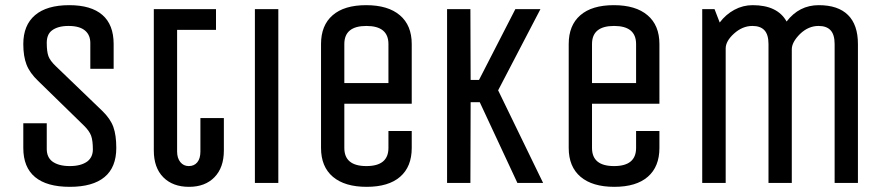

<svg xmlns="http://www.w3.org/2000/svg" viewBox="-20 -705 3406 740"><path d="M69.8 -134.8V-230H160.2V-130.9Q160.2 -99.6 181.2 -83Q205.6 -64.9 249 -64.9Q292.5 -64.9 316.9 -83Q337.9 -99.6 337.9 -128.9Q337.9 -163.6 331.1 -182.1Q324.2 -200.7 303.2 -221.2L127 -393.1Q94.7 -423.8 82.3 -455.8Q69.8 -487.8 69.8 -535.2Q69.8 -607.9 115 -646.5Q160.2 -685.1 247.1 -685.1Q331.1 -685.1 374.5 -647.5Q418 -609.9 418 -535.2V-439.9H328.1V-539.1Q328.1 -569.8 308.1 -586.9Q287.1 -605 244.1 -605Q202.1 -605 179.2 -586.9Q160.2 -571.8 160.2 -540Q160.2 -505.9 166.7 -488.3Q173.3 -470.7 194.8 -450.2L374 -277.8Q405.8 -247.1 417 -215.3Q428.2 -183.6 428.2 -134.8Q428.2 -60.1 382.8 -22.5Q337.4 15.1 249 15.1Q160.6 15.1 115.2 -22.5Q69.8 -60.1 69.8 -134.8Z M708.5 15.1Q646 15.1 609.4 -21.7Q572.8 -58.6 572.8 -125V-669.9H812.5V-589.8H662.6V-121.1Q662.6 -95.7 675 -80.3Q687.5 -64.9 707.5 -64.9Q728.5 -64.9 740.5 -79.6Q752.4 -94.2 752.4 -121.1V-250H842.8V-125Q842.8 -59.1 806.6 -22Q770.5 15.1 708.5 15.1Z M1052.7 0H962.4V-669.9H1052.7Z M1477.1 -384.8V-535.2Q1477.1 -605 1392.1 -605Q1307.1 -605 1307.1 -535.2V-384.8ZM1217.3 -134.8V-535.2Q1217.3 -607.4 1262 -646.2Q1306.6 -685.1 1391.1 -685.1Q1475.6 -685.1 1521.2 -646.2Q1566.9 -607.4 1566.9 -535.2V-305.2H1307.1V-134.8Q1307.1 -64.9 1392.1 -64.9Q1477.1 -64.9 1477.1 -134.8V-200.2H1566.9V-134.8Q1566.9 -62.5 1522.2 -23.7Q1477.5 15.1 1393.1 15.1Q1308.6 15.1 1262.9 -23.7Q1217.3 -62.5 1217.3 -134.8Z M2073.2 0H1974.1L1829.1 -311H1793.9L1793 0H1703.1V-669.9H1793L1793.9 -397H1826.2L1966.3 -669.9H2063L1899.9 -356.9Z M2431.6 -384.8V-535.2Q2431.6 -605 2346.7 -605Q2261.7 -605 2261.7 -535.2V-384.8ZM2171.9 -134.8V-535.2Q2171.9 -607.4 2216.6 -646.2Q2261.2 -685.1 2345.7 -685.1Q2430.2 -685.1 2475.8 -646.2Q2521.5 -607.4 2521.5 -535.2V-305.2H2261.7V-134.8Q2261.7 -64.9 2346.7 -64.9Q2431.6 -64.9 2431.6 -134.8V-200.2H2521.5V-134.8Q2521.5 -62.5 2476.8 -23.7Q2432.1 15.1 2347.7 15.1Q2263.2 15.1 2217.5 -23.7Q2171.9 -62.5 2171.9 -134.8Z M3286.6 0H3196.8V-535.2Q3196.8 -571.3 3181.4 -588.1Q3166 -605 3134.8 -605Q3095.7 -605 3063.5 -574.2Q3031.7 -542.5 3031.7 -515.1V0H2941.9V-535.2Q2941.9 -571.3 2926.5 -588.1Q2911.1 -605 2879.9 -605Q2841.3 -605 2808.6 -575.2Q2776.9 -546.4 2776.9 -518.1V0H2686.5V-669.9H2733.9L2753.9 -618.2Q2777.3 -649.4 2810.3 -667.2Q2843.3 -685.1 2880.9 -685.1Q2976.6 -685.1 3011.7 -622.1Q3060.1 -685.1 3135.7 -685.1Q3210 -685.1 3248.3 -647.2Q3286.6 -609.4 3286.6 -535.2Z"/></svg>

Font: Unica One
Style: Bold
Weight: 400
Designer: Eduardo Rodriguez Tunni
Foundry: Eduardo Rodriguez Tunni
Version: Version 1.001